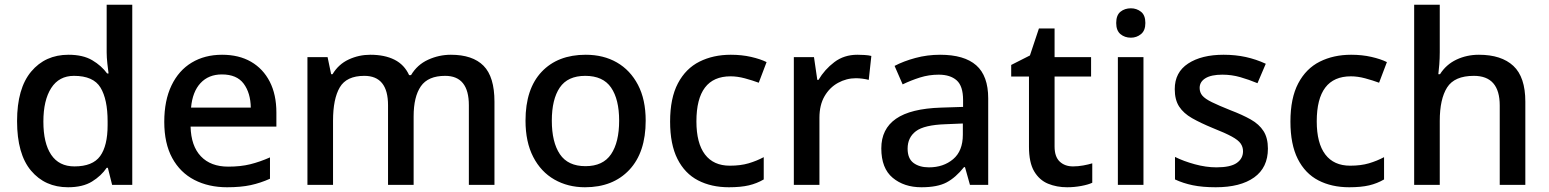

<svg xmlns="http://www.w3.org/2000/svg" viewBox="-20 -780 6534 810"><path d="M267 10Q170 10 111 -60Q52 -130 52 -269Q52 -407 111.5 -478Q171 -549 269 -549Q330 -549 369 -526Q408 -503 432 -470H438Q436 -484 433 -511Q430 -538 430 -559V-760H538V0H453L435 -72H430Q407 -38 368 -14Q329 10 267 10ZM294 -78Q371 -78 402.5 -121.5Q434 -165 434 -252V-268Q434 -361 404 -410.5Q374 -460 292 -460Q229 -460 196 -408.5Q163 -357 163 -267Q163 -176 196 -127Q229 -78 294 -78Z M917 -549Q988 -549 1039 -519.5Q1090 -490 1118 -435.5Q1146 -381 1146 -305V-246H784Q786 -164 827.5 -120.5Q869 -77 943 -77Q995 -77 1035.5 -87Q1076 -97 1119 -116V-26Q1079 -8 1037.5 1Q996 10 938 10Q860 10 800 -21Q740 -52 706.5 -113.5Q673 -175 673 -266Q673 -356 703.5 -419.5Q734 -483 789 -516Q844 -549 917 -549ZM916 -466Q860 -466 826 -429.5Q792 -393 786 -326H1038Q1037 -388 1008 -427Q979 -466 916 -466Z M1882 -549Q1974 -549 2020 -502.5Q2066 -456 2066 -351V0H1958V-336Q1958 -460 1858 -460Q1786 -460 1755.5 -416Q1725 -372 1725 -289V0H1617V-336Q1617 -460 1517 -460Q1442 -460 1413.5 -411.5Q1385 -363 1385 -271V0H1277V-539H1362L1377 -467H1383Q1408 -509 1451 -529Q1494 -549 1542 -549Q1603 -549 1644.5 -528Q1686 -507 1706 -463H1714Q1740 -507 1786 -528Q1832 -549 1882 -549Z M2704 -271Q2704 -137 2635 -63.5Q2566 10 2448 10Q2376 10 2319 -22.5Q2262 -55 2229.5 -118Q2197 -181 2197 -271Q2197 -405 2265 -477Q2333 -549 2451 -549Q2526 -549 2582.5 -516.5Q2639 -484 2671.5 -422Q2704 -360 2704 -271ZM2308 -271Q2308 -180 2342 -129.5Q2376 -79 2450 -79Q2524 -79 2558 -129.5Q2592 -180 2592 -271Q2592 -361 2558 -410.5Q2524 -460 2449 -460Q2375 -460 2341.5 -410.5Q2308 -361 2308 -271Z M3055 10Q2981 10 2925 -19Q2869 -48 2838 -109.5Q2807 -171 2807 -267Q2807 -366 2840 -428.5Q2873 -491 2931 -520Q2989 -549 3063 -549Q3109 -549 3148.5 -540Q3188 -531 3214 -518L3181 -431Q3154 -441 3122.5 -449.5Q3091 -458 3062 -458Q2918 -458 2918 -268Q2918 -176 2954 -128.5Q2990 -81 3059 -81Q3104 -81 3138 -91Q3172 -101 3202 -117V-23Q3173 -6 3139 2Q3105 10 3055 10Z M3597 -549Q3611 -549 3627.5 -548Q3644 -547 3656 -544L3645 -443Q3634 -446 3619 -448Q3604 -450 3591 -450Q3551 -450 3515.5 -430.5Q3480 -411 3458.5 -374Q3437 -337 3437 -283V0H3329V-539H3414L3428 -443H3433Q3459 -487 3500 -518Q3541 -549 3597 -549Z M3946 -549Q4048 -549 4098.5 -504.5Q4149 -460 4149 -365V0H4072L4051 -75H4047Q4012 -31 3973.5 -10.5Q3935 10 3867 10Q3794 10 3746 -30Q3698 -70 3698 -154Q3698 -236 3760 -279Q3822 -322 3950 -326L4043 -329V-358Q4043 -417 4016 -441Q3989 -465 3940 -465Q3899 -465 3861 -453Q3823 -441 3788 -424L3754 -502Q3792 -522 3842 -535.5Q3892 -549 3946 -549ZM3970 -256Q3879 -253 3844 -226.5Q3809 -200 3809 -153Q3809 -111 3834 -92.5Q3859 -74 3899 -74Q3960 -74 4001 -108.5Q4042 -143 4042 -212V-259Z M4507 -78Q4528 -78 4550 -82Q4572 -86 4588 -91V-9Q4571 -1 4541.5 4.5Q4512 10 4482 10Q4438 10 4401.5 -5Q4365 -20 4343 -57Q4321 -94 4321 -161V-457H4246V-506L4325 -546L4363 -660H4429V-539H4583V-457H4429V-162Q4429 -119 4450.5 -98.5Q4472 -78 4507 -78Z M4804 -539V0H4696V-539ZM4751 -745Q4775 -745 4793.5 -730.5Q4812 -716 4812 -683Q4812 -651 4793.5 -636Q4775 -621 4751 -621Q4725 -621 4707 -636Q4689 -651 4689 -683Q4689 -716 4707 -730.5Q4725 -745 4751 -745Z M5329 -153Q5329 -73 5271 -31.5Q5213 10 5109 10Q5053 10 5012 1.5Q4971 -7 4937 -23V-118Q4973 -100 5020.5 -87Q5068 -74 5112 -74Q5171 -74 5197.5 -92.5Q5224 -111 5224 -142Q5224 -160 5214 -174.5Q5204 -189 5176.5 -204Q5149 -219 5096 -240Q5045 -261 5009 -281.5Q4973 -302 4954.5 -330.5Q4936 -359 4936 -404Q4936 -475 4992.5 -512Q5049 -549 5142 -549Q5192 -549 5235.5 -539.5Q5279 -530 5320 -511L5285 -429Q5249 -444 5212.5 -454.5Q5176 -465 5137 -465Q5090 -465 5065.5 -450Q5041 -435 5041 -409Q5041 -390 5052.5 -376.5Q5064 -363 5092.5 -349Q5121 -335 5171 -315Q5221 -296 5256.5 -276Q5292 -256 5310.5 -227Q5329 -198 5329 -153Z M5672 10Q5598 10 5542 -19Q5486 -48 5455 -109.5Q5424 -171 5424 -267Q5424 -366 5457 -428.5Q5490 -491 5548 -520Q5606 -549 5680 -549Q5726 -549 5765.5 -540Q5805 -531 5831 -518L5798 -431Q5771 -441 5739.5 -449.5Q5708 -458 5679 -458Q5535 -458 5535 -268Q5535 -176 5571 -128.5Q5607 -81 5676 -81Q5721 -81 5755 -91Q5789 -101 5819 -117V-23Q5790 -6 5756 2Q5722 10 5672 10Z M6054 -560Q6054 -534 6052 -508Q6050 -482 6048 -467H6055Q6081 -508 6124.5 -528.5Q6168 -549 6219 -549Q6314 -549 6364.5 -502Q6415 -455 6415 -351V0H6307V-335Q6307 -460 6198 -460Q6116 -460 6085 -411Q6054 -362 6054 -270V0H5946V-760H6054Z"/></svg>

Font: Noto Sans Adlam Medium
Style: Regular
Weight: 500
Version: Version 3.001